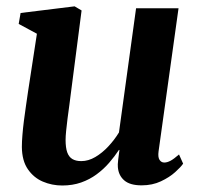

<svg xmlns="http://www.w3.org/2000/svg" viewBox="-20 -575 628 606"><path d="M176.5 10.5Q144 10.5 115.2 -1.8Q86.5 -14 68 -40.8Q49.5 -67.5 49 -111Q49 -128 50.8 -149.2Q52.5 -170.5 55.5 -194Q58.5 -217.5 62 -241.2Q65.5 -265 68.5 -286L96.5 -468.5L39 -499.5L45 -534L215.5 -555L237.5 -542L204.5 -287Q202 -266.5 199 -244.2Q196 -222 193.2 -201Q190.5 -180 188.8 -162.5Q187 -145 187 -133.5Q187 -109 192.2 -94.2Q197.5 -79.5 208.5 -73Q219.5 -66.5 236.5 -66.5Q259 -66.5 281 -79.5Q303 -92.5 322.2 -113.2Q341.5 -134 355.5 -157L409.5 -549H543.5L480.5 -97.5Q478 -79 483.5 -70.5Q489 -62 498.5 -62Q507.5 -62 518 -67.5Q528.5 -73 545 -87.5L558 -58.5Q551 -48 533 -31.8Q515 -15.5 488 -2.8Q461 10 427 10Q390 10 372 -5.8Q354 -21.5 352 -47.5Q351.5 -50.5 351.8 -56.8Q352 -63 353 -70.8Q354 -78.5 355 -86.5Q356 -94.5 357 -101.5L355.5 -102Q342 -81.5 324.5 -61.2Q307 -41 285 -24.8Q263 -8.5 236 1Q209 10.5 176.5 10.5Z"/></svg>

Font: Merriweather 48pt
Style: Bold Italic
Weight: 700
Italic angle: -7.8°
Version: Version 2.101